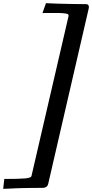

<svg xmlns="http://www.w3.org/2000/svg" viewBox="-173 -846 579 1207"><path d="M-146 279Q-51 279 -14 275.5Q23 272 25 260L258 -745Q259 -751 256 -755Q253 -759 237 -761.5Q221 -764 187.5 -764.5Q154 -765 94 -764L116 -826Q156 -824 190 -823Q224 -822 254 -821.5Q284 -821 311 -820.5Q338 -820 366 -820Q381 -820 384 -811Q387 -802 385 -794L130 310Q126 325 116 330Q106 335 98 335Q51 335 18.5 335.5Q-14 336 -38.5 336.5Q-63 337 -82 338Q-101 339 -120 340Q-124 340 -136.5 340.5Q-149 341 -153 341Z"/></svg>

Font: Lusitana
Style: Bold Italic
Weight: 700
Designer: Ana Paula Megda
Foundry: Ana Paula Megda
Version: Version 1.000; ttfautohint (v1.1) -l 8 -r 50 -G 200 -x 14 -D